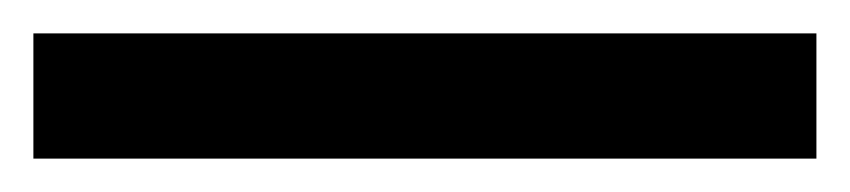

<svg xmlns="http://www.w3.org/2000/svg" viewBox="-23 -855 509 115"><path d="M466 -760H-3V-835H466Z"/></svg>

Font: Noto Sans Hebrew Condensed Medium
Style: Regular
Weight: 500
Width: 3
Designer: Monotype Design Team
Foundry: Monotype Imaging Inc.
Version: Version 2.004; ttfautohint (v1.8.4.7-5d5b)